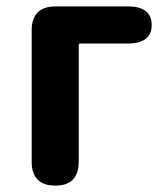

<svg xmlns="http://www.w3.org/2000/svg" viewBox="-20 -580 523 600"><path d="M153 0Q79 0 79 -75V-485Q79 -560 154 -560H379Q454 -560 454 -502Q454 -444 379 -444H231Q226 -444 226 -439V-75Q226 0 153 0Z"/></svg>

Font: Resource Han Rounded JP
Style: Bold
Weight: 700
Designer: Cyano Hao (round all glyphs); Ryoko NISHIZUKA 西塚涼子 (kana, bopomofo & ideographs); Paul D. Hunt (Latin, Greek & Cyrillic)
Foundry: Cyano Hao
Version: 0.990